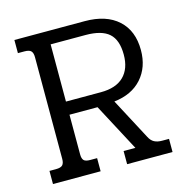

<svg xmlns="http://www.w3.org/2000/svg" viewBox="-98 -740 810 833"><g transform="rotate(-15 307.5 -323.5)"><path d="M39 -59H68Q90 -59 98 -67.5Q106 -76 106 -95V-552Q106 -571 98 -579.5Q90 -588 68 -588H39V-647H355Q451 -647 504.5 -598.5Q558 -550 558 -463Q558 -386 513.5 -336Q469 -286 389 -277L487 -92Q496 -74 510 -66.5Q524 -59 545 -59H576V0H372V-59H425L312 -272H186V-94Q186 -75 193.5 -67Q201 -59 222 -59H253V0H39ZM343 -331Q411 -331 446 -365.5Q481 -400 481 -463Q481 -529 448 -558.5Q415 -588 343 -588H186V-331Z"/></g></svg>

Font: Pridi Light
Style: Regular
Weight: 300
Designer: Katatrad Team
Foundry: CadsonDemak
Version: Version 1.003